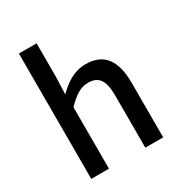

<svg xmlns="http://www.w3.org/2000/svg" viewBox="-184 -924 989 1052"><g transform="rotate(-30 310.5 -398.5)"><path d="M200 -795H88V-2H200V-391C250 -441 285 -467 336 -467C401 -467 430 -429 430 -332V-2H543V-346C543 -486 492 -562 375 -562C298 -562 244 -521 196 -474L200 -586Z"/></g></svg>

Font: Bithumb Trading Sans Medium
Style: Regular
Weight: 500
Designer: Ham Hyungwon
Foundry: Bithumb
Version: Version 1.200;FEAKit 1.0